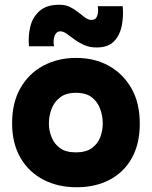

<svg xmlns="http://www.w3.org/2000/svg" viewBox="-20 -781 640 809"><path d="M303 8Q224 8 162.5 -24Q101 -56 66 -116.5Q31 -177 31 -262Q31 -349 66.5 -410.5Q102 -472 163 -504.5Q224 -537 301 -537Q379 -537 439 -503.5Q499 -470 534 -408.5Q569 -347 569 -260Q569 -175 535.5 -115Q502 -55 442 -23.5Q382 8 303 8ZM300 -139Q342 -139 367 -157Q392 -175 402.5 -203Q413 -231 413 -261Q413 -291 402.5 -321Q392 -351 367.5 -370.5Q343 -390 300 -390Q258 -390 233 -370.5Q208 -351 197 -321.5Q186 -292 186 -261Q186 -231 197.5 -202.5Q209 -174 233.5 -156.5Q258 -139 300 -139ZM387 -581Q357 -581 334 -591.5Q311 -602 293.5 -615Q276 -628 261.5 -638.5Q247 -649 234 -649Q221 -649 214 -637.5Q207 -626 206 -611Q205 -596 208 -586H102Q98 -630 108 -670Q118 -710 147.5 -735.5Q177 -761 229 -761Q256 -761 275 -751.5Q294 -742 309.5 -729.5Q325 -717 338.5 -707Q352 -697 366 -697Q380 -697 386 -707Q392 -717 393 -730.5Q394 -744 392 -755H497Q501 -713 493 -672.5Q485 -632 460 -606.5Q435 -581 387 -581Z"/></svg>

Font: Onest ExtraBold
Style: Regular
Weight: 800
Designer: Dmitri Voloshin, Andrey Kudryavtsev
Foundry: Dmitri Voloshin, Andrey Kudryavtsev
Version: Version 1.000;gftools[0.9.33]